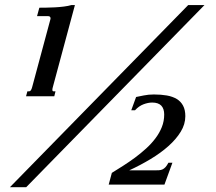

<svg xmlns="http://www.w3.org/2000/svg" viewBox="-20 -747 875 777"><path d="M595.7 -332Q579.6 -332 560.8 -325Q542 -317.9 526.4 -300.8H511.2L530.8 -354.5Q543.5 -356.9 562 -360.8Q580.6 -364.7 603 -364.7Q631.8 -364.7 655.3 -360.6Q678.7 -356.4 695.3 -346.4Q711.9 -336.4 720.9 -319.3Q730 -302.2 730 -276.9Q730 -244.1 711.4 -213.9Q692.9 -183.6 661.6 -155.8Q630.4 -127.9 589.4 -103.3Q548.3 -78.6 502.9 -57.6H606Q616.2 -57.6 623.8 -58.1Q631.3 -58.6 637.7 -61.5Q644 -64.5 649.7 -70.6Q655.3 -76.7 661.6 -88.4H677.7L645.5 0H419.9L432.6 -47.4Q454.6 -61 478.8 -76.4Q502.9 -91.8 526.4 -109.1Q549.8 -126.5 571.3 -146Q592.8 -165.5 609.1 -187.3Q625.5 -209 635 -232.9Q644.5 -256.8 644.5 -283.7Q644.5 -307.1 632.6 -319.6Q620.6 -332 595.7 -332ZM20 10.7 741.7 -726.6H807.6L85.9 10.7ZM184.1 -669.4Q184.6 -670.4 184.6 -672.9Q184.6 -676.8 182.1 -679.2Q179.7 -681.6 175.3 -681.6H129.9L139.2 -715.8Q150.9 -715.8 167.7 -716.1Q184.6 -716.3 202.9 -717.3Q221.2 -718.3 238.8 -720.5Q256.3 -722.7 269.5 -726.6H283.2L193.8 -394.5Q192.9 -391.1 192.4 -388.7Q191.9 -386.2 191.9 -383.8Q191.9 -377.4 196.8 -377.4H204.6L199.7 -357.4H85.4L90.8 -377.4H98.1Q102.1 -377.4 105 -381.8Q107.9 -386.2 109.9 -393.6Z"/></svg>

Font: Arian AMU Serif
Style: Bold Italic
Weight: 700
Italic angle: -15°
Designer: Ruben Hakobyan (Tarumian)
Foundry: Ruben Hakobyan (Tarumian)
Version: Version 1.002